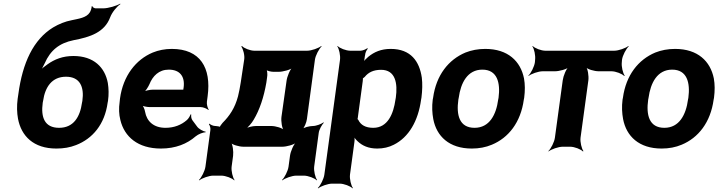

<svg xmlns="http://www.w3.org/2000/svg" viewBox="-20 -807 3951 1056"><path d="M226 -459C257 -530 306 -570 385 -586C476 -603 555 -629 586 -712C596 -739 623 -772 642 -784L641 -787C622 -775 575 -761 547 -761H507C499 -761 489 -767 488 -773L484 -772C485 -766 479 -746 474 -739C456 -709 411 -704 375 -696C338 -689 304 -675 272 -656C163 -589 104 -461 81 -290L77 -263C72 -224 73 -187 79 -154C97 -59 164 10 290 10C330 10 365 4 398 -9C489 -44 556 -123 572 -242L574 -252C579 -287 578 -320 573 -351C557 -436 496 -499 384 -499C325 -499 280 -481 241 -453C226 -443 205 -426 197 -416L200 -414C208 -424 219 -443 226 -459ZM433 -252 431 -242C420 -163 384 -104 305 -104C225 -104 204 -162 215 -242L217 -252C228 -329 266 -385 343 -385C420 -385 444 -329 433 -252Z M925 -538C887 -538 852 -531 820 -518C727 -479 657 -390 640 -265L638 -246C633 -211 634 -178 642 -147C664 -55 738 10 865 10C946 10 1009 -16 1056 -57C1070 -69 1098 -80 1110 -79L1111 -83C1098 -84 1073 -98 1064 -111L1038 -146C1032 -154 1030 -169 1032 -177L1028 -178C1026 -170 1016 -153 1007 -146C977 -120 938 -104 890 -104C825 -104 787 -140 778 -192C776 -206 767 -226 759 -233L756 -229C764 -223 788 -218 804 -218H1084C1098 -218 1119 -209 1126 -202L1128 -204C1122 -212 1116 -234 1118 -248L1122 -278C1143 -434 1081 -538 925 -538ZM990 -326 989 -320C989 -317 987 -311 989 -310L992 -312C991 -314 985 -314 982 -314H822C805 -314 777 -308 766 -301L769 -297C780 -305 795 -328 802 -344C820 -389 854 -424 908 -424C969 -424 998 -387 990 -326Z M1166 -114H1164C1153 -114 1137 -121 1132 -127L1129 -124C1134 -118 1139 -102 1137 -91L1110 109C1107 133 1088 170 1074 183L1076 185C1091 173 1129 159 1153 159H1197C1221 159 1257 173 1268 185L1270 183C1260 170 1251 133 1254 109L1262 50C1265 26 1260 -14 1249 -26L1246 -24C1256 -11 1295 0 1319 0H1532C1556 0 1597 -11 1611 -24L1610 -26C1595 -14 1578 26 1575 50L1567 109C1564 133 1545 170 1531 183L1533 185C1548 173 1586 159 1610 159H1651C1675 159 1711 173 1722 185L1724 183C1714 170 1705 133 1708 109L1733 -76C1735 -94 1751 -122 1761 -132L1759 -134C1748 -125 1719 -114 1701 -114C1683 -114 1650 -106 1640 -96L1642 -94C1653 -103 1666 -134 1668 -152L1712 -478C1715 -502 1735 -539 1749 -552L1747 -554C1732 -542 1693 -528 1669 -528H1379C1356 -528 1321 -542 1311 -554L1307 -551C1317 -539 1327 -502 1323 -479L1304 -353C1299 -324 1295 -299 1289 -277C1272 -213 1243 -170 1204 -131C1199 -126 1187 -109 1188 -105L1193 -107C1192 -111 1172 -114 1166 -114ZM1445 -353 1449 -382C1452 -396 1450 -421 1444 -428L1440 -425C1446 -418 1470 -412 1484 -412H1512C1536 -412 1578 -423 1592 -436L1590 -438C1575 -426 1559 -386 1556 -362L1528 -164C1525 -140 1531 -100 1542 -88L1544 -90C1534 -103 1496 -114 1472 -114H1388C1369 -114 1341 -107 1328 -99L1329 -96C1342 -104 1365 -130 1375 -148C1408 -203 1431 -272 1445 -353Z M1987 -500 1988 -503C1988 -514 1996 -533 2003 -539L2000 -542C1993 -536 1974 -528 1962 -528H1907C1883 -528 1848 -542 1837 -554L1835 -552C1845 -539 1853 -502 1850 -478L1764 153C1761 177 1742 214 1728 227L1730 229C1745 217 1783 203 1807 203H1848C1872 203 1908 217 1919 229L1921 227C1911 214 1902 177 1905 153L1929 -24C1931 -37 1931 -54 1927 -62L1924 -60C1927 -52 1938 -38 1947 -30C1972 -6 2006 10 2055 10C2088 10 2119 3 2146 -11C2228 -52 2280 -141 2296 -259L2298 -270C2303 -310 2304 -347 2300 -380C2287 -469 2240 -538 2129 -538C2076 -538 2038 -521 2006 -495C1995 -486 1979 -470 1975 -461L1978 -460C1983 -469 1986 -487 1987 -500ZM2033 -104C1990 -104 1964 -120 1951 -147C1950 -149 1944 -155 1943 -154L1946 -151C1947 -152 1949 -165 1949 -168L1975 -360C1975 -363 1977 -377 1976 -378L1973 -375C1974 -374 1984 -382 1986 -384C2006 -409 2034 -423 2076 -423C2155 -423 2168 -349 2157 -270L2155 -259C2144 -180 2112 -104 2033 -104Z M2362 -269 2360 -259C2355 -220 2357 -185 2363 -152C2381 -58 2450 10 2575 10C2615 10 2652 3 2685 -11C2777 -49 2844 -134 2861 -259L2863 -269C2868 -308 2868 -343 2862 -376C2843 -470 2774 -538 2649 -538C2609 -538 2573 -531 2540 -518C2447 -479 2379 -394 2362 -269ZM2722 -269 2720 -259C2709 -176 2672 -104 2590 -104C2506 -104 2489 -175 2501 -259L2503 -269C2514 -351 2551 -424 2633 -424C2715 -424 2733 -352 2722 -269Z M3400 -465 3401 -478C3404 -502 3424 -539 3438 -552L3436 -554C3421 -542 3382 -528 3358 -528H2980C2956 -528 2921 -542 2910 -554L2908 -552C2918 -539 2926 -502 2923 -478L2922 -465C2919 -441 2900 -404 2886 -391L2887 -389C2902 -401 2941 -415 2965 -415H3032C3056 -415 3097 -426 3111 -439L3109 -441C3094 -429 3078 -389 3075 -365L3032 -50C3029 -26 3010 11 2996 24L2997 26C3012 14 3051 0 3075 0H3116C3140 0 3175 14 3186 26L3189 24C3179 11 3170 -26 3173 -50L3216 -365C3219 -389 3213 -429 3202 -441L3200 -439C3210 -426 3249 -415 3273 -415H3343C3367 -415 3402 -401 3413 -389L3416 -391C3406 -404 3397 -441 3400 -465Z M3406 -269 3404 -259C3399 -220 3401 -185 3407 -152C3425 -58 3494 10 3619 10C3659 10 3696 3 3729 -11C3821 -49 3888 -134 3905 -259L3907 -269C3912 -308 3912 -343 3906 -376C3887 -470 3818 -538 3693 -538C3653 -538 3617 -531 3584 -518C3491 -479 3423 -394 3406 -269ZM3766 -269 3764 -259C3753 -176 3716 -104 3634 -104C3550 -104 3533 -175 3545 -259L3547 -269C3558 -351 3595 -424 3677 -424C3759 -424 3777 -352 3766 -269Z"/></svg>

Font: Asimov
Style: EdgeIt
Weight: 500
Designer: Google
Version: Version 2.000980: 2014